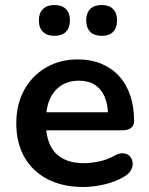

<svg xmlns="http://www.w3.org/2000/svg" viewBox="-20 -736 596 766"><path d="M313 10Q230 10 170 -21Q110 -52 77.5 -109Q45 -166 45 -244Q45 -320 76.5 -377Q108 -434 163.5 -466.5Q219 -499 290 -499Q342 -499 383.5 -482Q425 -465 454.5 -433Q484 -401 499.5 -355.5Q515 -310 515 -253Q515 -235 502.5 -225.5Q490 -216 467 -216H146V-288H427L411 -273Q411 -319 397.5 -350Q384 -381 358.5 -397.5Q333 -414 295 -414Q253 -414 223.5 -394.5Q194 -375 178.5 -339.5Q163 -304 163 -255V-248Q163 -166 201.5 -125.5Q240 -85 315 -85Q341 -85 373.5 -91.5Q406 -98 435 -114Q456 -126 472 -124.5Q488 -123 497.5 -113Q507 -103 509 -88.5Q511 -74 503.5 -59Q496 -44 478 -33Q443 -11 397.5 -0.5Q352 10 313 10ZM386 -593Q356 -593 340 -609Q324 -625 324 -655Q324 -684 340 -700Q356 -716 386 -716Q415 -716 431 -700Q447 -684 447 -655Q447 -625 431.5 -609Q416 -593 386 -593ZM197 -593Q168 -593 151.5 -609Q135 -625 135 -655Q135 -684 151.5 -700Q168 -716 197 -716Q227 -716 243 -700Q259 -684 259 -655Q259 -625 243 -609Q227 -593 197 -593Z"/></svg>

Font: Nunito ExtraLight
Style: Regular
Weight: 200
Designer: Vernon Adams
Foundry: Vernon Adams
Version: Version 3.602